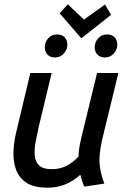

<svg xmlns="http://www.w3.org/2000/svg" viewBox="-20 -860 596 892"><path d="M200 12Q139 12 104.5 -10Q70 -32 55.5 -69.5Q41 -107 42.5 -154.5Q44 -202 57 -253L121 -521H220L160 -271Q152 -235 145.5 -200.5Q139 -166 141.5 -137Q144 -108 162 -91Q180 -74 220 -74Q257 -74 287 -88.5Q317 -103 345 -133Q345 -151 348 -171Q351 -191 356 -212Q361 -233 365 -250L431 -521H530L454 -209Q446 -173 443 -139.5Q440 -106 446 -73Q452 -40 465 -7L372 7Q366 -5 361.5 -19Q357 -33 353 -48Q321 -19 283.5 -3.5Q246 12 200 12ZM358 -682 257 -798 295 -840 370 -769 468 -839 496 -791ZM236 -593Q213 -593 200.5 -606.5Q188 -620 188 -640Q188 -664 204 -682Q220 -700 244 -700Q268 -700 280.5 -686.5Q293 -673 293 -652Q293 -630 276.5 -611.5Q260 -593 236 -593ZM468 -593Q445 -593 432.5 -606.5Q420 -620 420 -640Q420 -664 436 -682Q452 -700 477 -700Q500 -700 512.5 -686.5Q525 -673 525 -652Q525 -630 508.5 -611.5Q492 -593 468 -593Z"/></svg>

Font: Ubuntu Sans Medium
Style: Italic
Weight: 500
Italic angle: -13.5°
Designer: Dalton Maag Ltd
Foundry: Dalton Maag Ltd
Version: Version 1.006